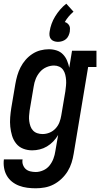

<svg xmlns="http://www.w3.org/2000/svg" viewBox="-24 -804 544 1037"><path d="M169 213Q146 213 123 210Q100 207 79 199Q58 191 41 177.5Q24 164 13 145Q2 126 -2 103Q-6 80 -3 57H98Q95 72 100 86Q105 100 115 109Q125 118 139.5 121.5Q154 125 169 125Q189 125 209.5 116Q230 107 243.5 90Q257 73 264.5 53Q272 33 275 12L290 -75Q279 -56 263.5 -40Q248 -24 229.5 -13Q211 -2 190.5 3Q170 8 150 8Q124 8 101 -1Q78 -10 63 -29Q48 -48 41 -71.5Q34 -95 31.5 -119.5Q29 -144 31 -170Q33 -196 37 -221L59 -351Q63 -374 69.5 -396.5Q76 -419 87 -440.5Q98 -462 114 -480.5Q130 -499 150.5 -512.5Q171 -526 194 -532Q217 -538 240 -538Q262 -538 282 -531.5Q302 -525 316 -510.5Q330 -496 338 -477Q346 -458 350 -438L365 -530H497V-442H452L374 26Q370 51 362.5 75Q355 99 341.5 121Q328 143 308.5 161.5Q289 180 266 192Q243 204 218 208.5Q193 213 169 213ZM206 -80Q225 -80 243.5 -87.5Q262 -95 276 -110Q290 -125 297 -143.5Q304 -162 307 -181L329 -311Q331 -326 332.5 -341.5Q334 -357 333 -371.5Q332 -386 328.5 -400.5Q325 -415 317 -426.5Q309 -438 296 -444Q283 -450 268 -450Q247 -450 226.5 -441Q206 -432 191.5 -415Q177 -398 169 -378Q161 -358 158 -337L136 -207Q134 -193 133 -178Q132 -163 134 -149Q136 -135 140.5 -122Q145 -109 154.5 -99Q164 -89 177.5 -84.5Q191 -80 206 -80ZM289 -578Q278 -578 268 -581.5Q258 -585 251.5 -592.5Q245 -600 243.5 -611Q242 -622 244 -633Q247 -654 254.5 -675Q262 -696 274 -715.5Q286 -735 301 -752.5Q316 -770 334 -784L373 -741Q359 -729 347 -715Q335 -701 326 -685Q334 -683 340.5 -677.5Q347 -672 350.5 -665Q354 -658 354 -649.5Q354 -641 353 -633Q351 -622 346 -611Q341 -600 332 -592.5Q323 -585 311.5 -581.5Q300 -578 289 -578Z"/></svg>

Font: Iosevka Slab Semibold Oblique
Style: Regular
Weight: 600
Italic angle: -9°
Monospace: yes
Designer: Belleve Invis
Foundry: Belleve Invis
Version: Version 11.1.1; ttfautohint (v1.8.3)